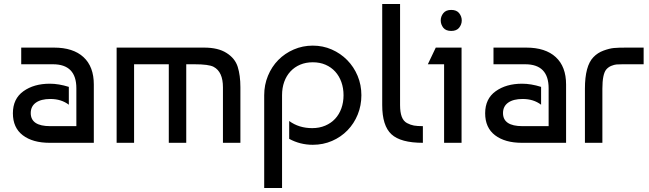

<svg xmlns="http://www.w3.org/2000/svg" viewBox="-20 -720 3270 968"><path d="M327 -282V-192Q289 -221 234 -221Q187 -221 161 -202.5Q135 -184 135 -150Q135 -84 233 -84H365V-275Q365 -396 247 -396H87V-480H252Q349 -480 401 -432Q453 -384 453 -294V0H230Q145 0 95 -38Q45 -76 45 -149Q45 -222 98 -260Q151 -298 231 -298Q276 -298 327 -282Z M568 -480H1009Q1080 -480 1122 -453Q1165 -426 1178.5 -383Q1192 -340 1192 -280V0H1104V-280Q1104 -358 1057 -383Q1033 -396 960 -396H919V0H831V-396H656V0H568Z M1312 228V-240Q1312 -292 1331 -338Q1350 -384 1383 -417.5Q1416 -451 1461 -470.5Q1506 -490 1557 -490Q1608 -490 1652.5 -470.5Q1697 -451 1730.5 -417Q1764 -383 1783 -337.5Q1802 -292 1802 -240Q1802 -188 1783.5 -142.5Q1765 -97 1732 -63Q1699 -29 1654 -9.5Q1609 10 1557 10Q1493 10 1438 -20V-110Q1487 -74 1554 -74Q1590 -74 1619.5 -86.5Q1649 -99 1669.5 -121Q1690 -143 1701 -173.5Q1712 -204 1712 -240Q1712 -276 1701 -306.5Q1690 -337 1670 -359Q1650 -381 1621.5 -393.5Q1593 -406 1557 -406Q1522 -406 1493.5 -394Q1465 -382 1444.5 -360Q1424 -338 1413 -307.5Q1402 -277 1402 -240V228Z M1907 -190V-700H1997V-190Q1997 -154 2005.5 -131.5Q2014 -109 2032 -99.5Q2050 -90 2067 -87Q2084 -84 2112 -84V0Q2000 0 1953.5 -43Q1907 -86 1907 -190Z M2307 0H2219V-396H2137L2177 -480H2307ZM2215 -580Q2202 -597 2202 -617Q2202 -637 2215 -653.5Q2228 -670 2255 -670Q2282 -670 2295 -653.5Q2308 -637 2308 -617Q2308 -597 2295 -580.5Q2282 -564 2255 -564Q2228 -564 2215 -580Z M2708 -282V-192Q2670 -221 2615 -221Q2568 -221 2542 -202.5Q2516 -184 2516 -150Q2516 -84 2614 -84H2746V-275Q2746 -396 2628 -396H2468V-480H2633Q2730 -480 2782 -432Q2834 -384 2834 -294V0H2611Q2526 0 2476 -38Q2426 -76 2426 -149Q2426 -222 2479 -260Q2532 -298 2612 -298Q2657 -298 2708 -282Z M2929 0V-273Q2929 -388 2972 -432Q2993 -454 3023 -465Q3053 -476 3075.5 -478Q3098 -480 3137 -480H3225V-396H3119Q3099 -396 3088 -395Q3077 -394 3062 -388Q3047 -382 3036 -369Q3017 -345 3017 -273V0Z"/></svg>

Font: Baumans
Style: Regular
Weight: 400
Designer: Henadij Zarechnjuk
Foundry: Cyreal (www.cyreal.org)
Version: Version 001.002